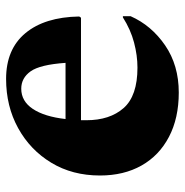

<svg xmlns="http://www.w3.org/2000/svg" viewBox="-8 -604 621 646"><g transform="rotate(90 303.0 -281.5)"><path d="M246 9Q146 9 92 -56Q38 -121 36 -237L40 -243H385Q385 -252 385 -261Q385 -340 344 -386.5Q303 -433 208 -433Q167 -433 123.5 -421.5Q80 -410 39 -384H35V-410Q66 -480 133 -526Q200 -572 292 -572Q378 -572 441 -539Q504 -506 537.5 -446.5Q571 -387 571 -307Q571 -214 528 -143Q485 -72 411.5 -31.5Q338 9 246 9ZM279 -42Q321 -42 347 -81Q373 -120 381 -191H192Q198 -105 220.5 -73.5Q243 -42 279 -42Z"/></g></svg>

Font: Spectral SC ExtraBold
Style: Regular
Weight: 800
Designer: Jean-Baptiste Levee
Foundry: Production Type
Version: Version 2.001